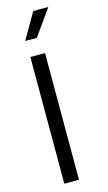

<svg xmlns="http://www.w3.org/2000/svg" viewBox="-148 -1049 617 1098"><g transform="rotate(-15 160.0 -500.0)"><path d="M171.9 -1000H261.2L151.9 -846.2H83ZM87.9 0V-750H174.8V0Z"/></g></svg>

Font: Oakes Grotesk
Style: Regular
Weight: 400
Designer: Samuel Oakes
Foundry: Samuel Oakes
Version: Version 1.0 | wf-rip DC20170320